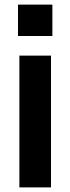

<svg xmlns="http://www.w3.org/2000/svg" viewBox="-20 -812 305 832"><path d="M64 0V-571H201V0ZM58 -656V-792H207V-656Z"/></svg>

Font: BDO Grotesk DemiBold
Style: Regular
Weight: 600
Designer: Deni Anggara
Foundry: Lokal Container
Version: Version 2.000